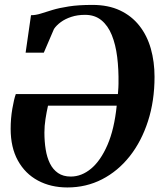

<svg xmlns="http://www.w3.org/2000/svg" viewBox="-20 -772 692 802"><path d="M87 -552 109.5 -708.5Q129 -708.5 150.2 -715.2Q171.5 -722 199.5 -730.5Q227.5 -739 267.8 -745.2Q308 -751.5 366 -751.5Q432.5 -751.5 481.2 -728.5Q530 -705.5 562.2 -664.5Q594.5 -623.5 610 -568.8Q625.5 -514 625.5 -451Q625.5 -350.5 598.2 -266Q571 -181.5 521.8 -119.2Q472.5 -57 406.2 -23Q340 11 261.5 11Q192 11 138.5 -17.8Q85 -46.5 54.8 -101.2Q24.5 -156 24.5 -234Q24.5 -277 31.5 -317.8Q38.5 -358.5 46 -379H472.5Q473 -385 473.5 -392Q474 -399 474.5 -406.8Q475 -414.5 475 -422Q476 -482 469.5 -534Q463 -586 447 -625.5Q431 -665 403.5 -687.5Q376 -710 335.5 -710Q303.5 -710 277.8 -701.5Q252 -693 233.8 -679.5Q215.5 -666 205.5 -651L163 -552ZM467.5 -330.5H180.5Q174.5 -304 170 -274.8Q165.5 -245.5 165.5 -218.5Q165.5 -181 170.8 -148Q176 -115 188.5 -89.5Q201 -64 222.5 -49.2Q244 -34.5 275.5 -34.5Q321 -34.5 360.8 -67.8Q400.5 -101 429 -166.8Q457.5 -232.5 467.5 -330.5Z"/></svg>

Font: Merriweather 72pt
Style: Bold Italic
Weight: 700
Italic angle: -7.8°
Version: Version 2.101